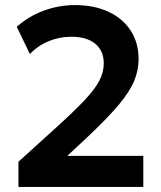

<svg xmlns="http://www.w3.org/2000/svg" viewBox="-20 -735 634 755"><path d="M52.5 0V-99L202 -234.5Q272 -298 312.8 -341.2Q353.5 -384.5 370.8 -418Q388 -451.5 388 -485.5Q388 -535.5 354.5 -563Q321 -590.5 260 -590.5Q214 -590.5 171.8 -573.2Q129.5 -556 97.5 -522.5L46 -629.5Q92 -671 151.8 -693Q211.5 -715 274.5 -715Q350.5 -715 407 -688.5Q463.5 -662 494.2 -614.2Q525 -566.5 525 -503Q525 -459.5 508 -417.8Q491 -376 447.8 -324Q404.5 -272 326 -198L244.5 -122H543.5V0Z"/></svg>

Font: Geologica Cursive SemiBold
Style: Regular
Weight: 600
Designer: Sindre Bremnes, Frode Helland
Foundry: Monokrom Skriftforlag AS
Version: Version 1.010;gftools[0.9.28]